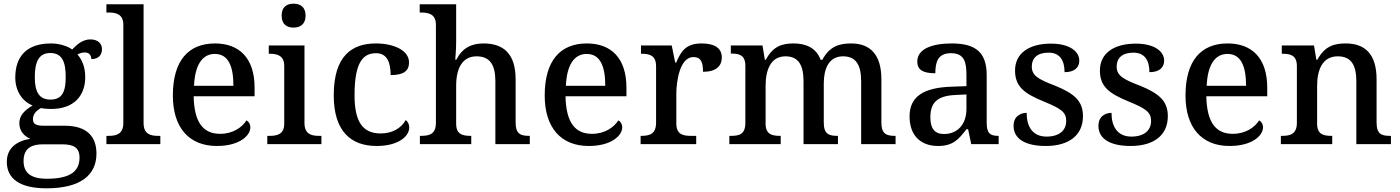

<svg xmlns="http://www.w3.org/2000/svg" viewBox="-20 -783 7603 1043"><path d="M232 240C418 240 504 168 504 51C504 -38 455 -100 332 -100H217C171 -100 159 -112 159 -136C159 -164 179 -184 203 -196C215 -193 241 -191 257 -191C383 -191 443 -264 443 -364C443 -419 426 -458 401 -487C413 -494 426 -498 442 -498C466 -498 476 -480 476 -462C518 -462 534 -487 534 -516C534 -544 514 -569 471 -569C429 -569 396 -540 372 -514C350 -531 305 -547 257 -547C126 -547 63 -477 63 -362C63 -291 99 -233 157 -210C110 -182 85 -154 85 -113C85 -69 115 -41 145 -29C73 -18 17 20 17 96C17 188 88 240 232 240ZM254 -242C193 -242 169 -283 169 -364C169 -449 192 -495 253 -495C315 -495 337 -451 337 -365C337 -282 316 -242 254 -242ZM234 188C139 188 108 149 108 91C108 16 161 1 213 1H316C378 1 412 17 412 73C412 142 370 188 234 188Z M558 0H851V-45H839C798 -45 760 -54 760 -115V-760H558V-715H571C610 -715 650 -706 650 -649V-115C650 -54 611 -45 571 -45H558Z M1158 10C1282 10 1340 -47 1340 -91C1340 -110 1330 -124 1319 -129C1295 -91 1245 -56 1176 -56C1084 -56 1035 -117 1032 -260H1363V-307C1363 -466 1281 -547 1148 -547C1002 -547 919 -452 919 -264C919 -91 1006 10 1158 10ZM1248 -317H1034C1039 -429 1078 -490 1147 -490C1221 -490 1248 -422 1248 -317Z M1575 -633C1610 -633 1640 -651 1640 -698C1640 -746 1610 -763 1575 -763C1538 -763 1510 -746 1510 -698C1510 -651 1538 -633 1575 -633ZM1432 0H1726V-45H1713C1672 -45 1634 -54 1634 -115V-536H1440V-491H1445C1485 -491 1524 -482 1524 -425V-111C1524 -53 1485 -45 1445 -45H1432Z M2026 10C2145 10 2203 -43 2203 -90C2203 -108 2196 -122 2184 -131C2161 -88 2112 -58 2048 -58C1947 -58 1906 -126 1906 -266C1906 -443 1951 -494 2023 -494C2085 -494 2102 -440 2102 -375C2174 -375 2202 -399 2202 -444C2202 -510 2118 -547 2022 -547C1892 -547 1793 -480 1793 -265C1793 -67 1889 10 2026 10Z M2261 0H2540V-45H2537C2493 -45 2458 -53 2458 -111V-317C2458 -411 2491 -477 2569 -477C2644 -477 2671 -427 2671 -341V0H2858V-45H2855C2810 -45 2781 -54 2781 -117V-352C2781 -488 2718 -547 2607 -547C2541 -547 2492 -523 2459 -459H2453C2453 -459 2458 -515 2458 -555V-760H2260V-715H2269C2308 -715 2348 -706 2348 -649V-116C2348 -54 2312 -45 2267 -45H2261Z M3178 10C3302 10 3360 -47 3360 -91C3360 -110 3350 -124 3339 -129C3315 -91 3265 -56 3196 -56C3104 -56 3055 -117 3052 -260H3383V-307C3383 -466 3301 -547 3168 -547C3022 -547 2939 -452 2939 -264C2939 -91 3026 10 3178 10ZM3268 -317H3054C3059 -429 3098 -490 3167 -490C3241 -490 3268 -422 3268 -317Z M3460 0H3762V-45H3733C3690 -45 3654 -53 3654 -112V-273C3654 -342 3673 -473 3747 -473C3786 -473 3799 -448 3799 -393C3870 -393 3901 -424 3901 -471C3901 -519 3866 -547 3791 -547C3705 -547 3679 -503 3653 -443H3648L3629 -536H3462V-491H3465C3509 -491 3544 -482 3544 -423V-117C3544 -54 3508 -45 3463 -45H3460Z M3942 0H4221V-45H4218C4174 -45 4139 -53 4139 -111V-317C4139 -402 4166 -477 4247 -477C4319 -477 4345 -427 4345 -341V0H4532V-45H4529C4484 -45 4455 -54 4455 -117V-330C4455 -409 4482 -477 4560 -477C4632 -477 4658 -427 4658 -341V0H4845V-45H4842C4797 -45 4768 -54 4768 -117V-352C4768 -488 4706 -547 4604 -547C4542 -547 4487 -533 4447 -458H4438C4414 -523 4358 -547 4292 -547C4229 -547 4180 -533 4140 -458H4135L4122 -536H3950V-492H3953C3997 -492 4029 -483 4029 -425V-116C4029 -54 3997 -45 3952 -45H3942Z M5076 10C5157 10 5188 -26 5230 -81H5239L5256 0H5405V-45H5402C5357 -45 5340 -61 5340 -117V-375C5340 -501 5277 -547 5150 -547C5047 -547 4963 -519 4963 -449C4963 -402 4996 -385 5061 -385C5061 -448 5076 -494 5146 -494C5220 -494 5230 -444 5230 -373V-315L5148 -312C4995 -307 4921 -257 4921 -151C4921 -41 4987 10 5076 10ZM5108 -55C5057 -55 5034 -85 5034 -146C5034 -222 5068 -263 5171 -267L5230 -270V-191C5230 -108 5182 -55 5108 -55Z M5661 10C5784 10 5863 -46 5863 -152C5863 -236 5813 -276 5713 -317C5618 -353 5585 -373 5585 -422C5585 -467 5615 -497 5676 -497C5735 -497 5763 -458 5763 -391C5816 -391 5843 -415 5843 -454C5843 -502 5793 -546 5689 -546C5572 -546 5494 -495 5494 -400C5494 -312 5545 -275 5649 -232C5745 -193 5772 -173 5772 -126C5772 -76 5736 -41 5665 -41C5589 -41 5557 -96 5557 -170C5530 -170 5486 -156 5486 -99C5486 -30 5548 10 5661 10Z M6122 10C6245 10 6324 -46 6324 -152C6324 -236 6274 -276 6174 -317C6079 -353 6046 -373 6046 -422C6046 -467 6076 -497 6137 -497C6196 -497 6224 -458 6224 -391C6277 -391 6304 -415 6304 -454C6304 -502 6254 -546 6150 -546C6033 -546 5955 -495 5955 -400C5955 -312 6006 -275 6110 -232C6206 -193 6233 -173 6233 -126C6233 -76 6197 -41 6126 -41C6050 -41 6018 -96 6018 -170C5991 -170 5947 -156 5947 -99C5947 -30 6009 10 6122 10Z M6659 10C6783 10 6841 -47 6841 -91C6841 -110 6831 -124 6820 -129C6796 -91 6746 -56 6677 -56C6585 -56 6536 -117 6533 -260H6864V-307C6864 -466 6782 -547 6649 -547C6503 -547 6420 -452 6420 -264C6420 -91 6507 10 6659 10ZM6749 -317H6535C6540 -429 6579 -490 6648 -490C6722 -490 6749 -422 6749 -317Z M6938 0H7217V-45H7213C7169 -45 7135 -53 7135 -111V-317C7135 -402 7163 -477 7247 -477C7322 -477 7348 -427 7348 -341V0H7536V-45H7531C7486 -45 7458 -54 7458 -117V-352C7458 -488 7396 -547 7291 -547C7227 -547 7177 -533 7136 -458H7131L7118 -536H6943V-491H6947C6991 -491 7025 -482 7025 -424V-116C7025 -54 6989 -45 6944 -45H6938Z"/></svg>

Font: Noto Serif Medium
Style: Regular
Weight: 500
Designer: Monotype Design Team
Foundry: Monotype Imaging Inc.
Version: Version 2.013